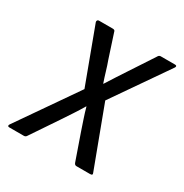

<svg xmlns="http://www.w3.org/2000/svg" viewBox="-139 -584 653 681"><g transform="rotate(30 188.0 -243.5)"><path d="M-11 0Q-16 0 -17 -3Q-18 -6 -15 -10L152 -251L68 -477Q67 -481 69 -484Q71 -487 75 -487H132Q141 -487 142 -479L173 -384Q180 -365 186.5 -343Q193 -321 200 -301H201Q214 -321 227.5 -342.5Q241 -364 254 -383L317 -479Q321 -487 328 -487H387Q392 -487 393 -484Q394 -481 391 -477L236 -253L327 -10Q332 0 320 0H264Q257 0 254 -8L217 -114Q210 -135 202.5 -157Q195 -179 189 -201H188Q175 -179 160.5 -157Q146 -135 132 -114L60 -7Q56 0 49 0Z"/></g></svg>

Font: Sofia Sans Condensed
Style: Italic
Weight: 400
Italic angle: -9°
Designer: Botio Nikoltchev, Ani Petrova
Foundry: lettersoup
Version: Version 4.101